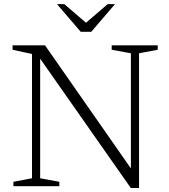

<svg xmlns="http://www.w3.org/2000/svg" viewBox="-20 -902 820 930"><path d="M135 -38.5V-640.5L41 -661V-682.5H198L634 -57.5L614 -31V-644L521 -661V-682.5H744V-661L653.5 -644V8.5H613.5L160 -638.5L174.5 -646.5V-38.5L267.5 -21.5V0H45V-21.5ZM405 -784.5H388L501.5 -882H537L422 -748H371L256 -882H291.5Z"/></svg>

Font: Newsreader Light
Style: Regular
Weight: 300
Designer: Hugues Gentile
Foundry: Production Type
Version: Version 1.003